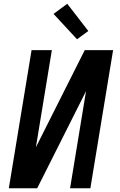

<svg xmlns="http://www.w3.org/2000/svg" viewBox="-20 -1002 640 1022"><path d="M27 0 148 -735H256L171 -218L431 -735H582L461 0H353L438 -517L178 0ZM390 -793 265 -928 338 -982 450 -837Z"/></svg>

Font: Iosevka Aile Semibold
Style: Italic
Weight: 600
Italic angle: -9°
Designer: Belleve Invis
Foundry: Belleve Invis
Version: Version 31.1.0; ttfautohint (v1.8.4)